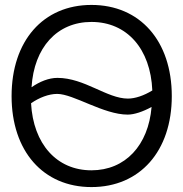

<svg xmlns="http://www.w3.org/2000/svg" viewBox="-20 -746 744 779"><path d="M351 13C548 13 677 -133 677 -356C677 -580 548 -726 351 -726C155 -726 27 -580 27 -356C27 -133 155 13 351 13ZM106 -327C139 -350 178 -365 212 -365C278 -365 400 -281 498 -281C525 -281 560 -293 595 -312C582 -156 488 -55 351 -55C210 -55 115 -162 106 -327ZM108 -392C118 -554 212 -657 351 -657C495 -657 591 -548 598 -379C564 -358 528 -346 499 -346C414 -346 323 -430 213 -430C178 -430 141 -415 108 -392Z"/></svg>

Font: Non Bureau Light
Style: Regular
Weight: 300
Designer: Jona Saucedo
Foundry: Non Foundry
Version: Version 1.000;FEAKit 1.0